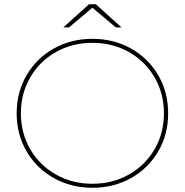

<svg xmlns="http://www.w3.org/2000/svg" viewBox="-20 -887 876 910"><path d="M59 -350Q59 -450 106 -530.5Q153 -611 235 -657Q317 -703 418 -703Q519 -703 601 -657Q683 -611 730 -530.5Q777 -450 777 -350Q777 -250 730 -169.5Q683 -89 601 -43Q519 3 418 3Q317 3 235 -43Q153 -89 106 -169.5Q59 -250 59 -350ZM757 -350Q757 -444 712.5 -520.5Q668 -597 590.5 -640.5Q513 -684 418 -684Q323 -684 245.5 -640.5Q168 -597 123.5 -520.5Q79 -444 79 -350Q79 -256 123.5 -179.5Q168 -103 245.5 -59.5Q323 -16 418 -16Q513 -16 590.5 -59.5Q668 -103 712.5 -179.5Q757 -256 757 -350ZM402 -867H434L556 -757H529L415 -853H421L307 -757H280Z"/></svg>

Font: iiserrat Thin
Style: Regular
Weight: 100
Designer: Akira Ohta
Foundry: Akira Ohta
Version: Version 1.200;Glyphs 3.3.1 (3343)